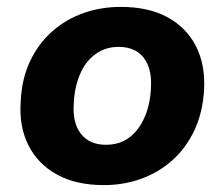

<svg xmlns="http://www.w3.org/2000/svg" viewBox="-20 -526 651 557"><path d="M281 11Q201 11 145.5 -19.5Q90 -50 62.5 -104.5Q35 -159 40 -231Q43 -297 67 -348Q91 -399 131 -434.5Q171 -470 222 -488Q273 -506 330 -506Q411 -506 466 -476Q521 -446 548.5 -392Q576 -338 572 -265Q568 -199 544 -148Q520 -97 480.5 -61.5Q441 -26 390 -7.5Q339 11 281 11ZM287 -106Q327 -106 355 -127Q383 -148 399.5 -186Q416 -224 418 -272Q421 -328 396.5 -359Q372 -390 324 -390Q286 -390 257 -369Q228 -348 212 -310.5Q196 -273 194 -225Q190 -169 215 -137.5Q240 -106 287 -106Z"/></svg>

Font: Nunito Sans 10pt ExtraBold
Style: Italic
Weight: 800
Italic angle: -9°
Designer: Vernon Adams
Foundry: Vernon Adams
Version: Version 3.101;gftools[0.9.27]